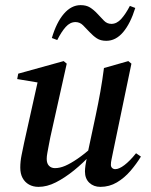

<svg xmlns="http://www.w3.org/2000/svg" viewBox="-20 -714 589 748"><path d="M130 14Q109 14 93 5Q77 -4 68 -20.5Q59 -37 59 -61Q59 -85 64 -109.5Q69 -134 74 -158L129 -405L143 -390L47 -406L51 -427L228 -476L240 -466L176 -179Q173 -164 170 -148Q167 -132 164.5 -118.5Q162 -105 162 -95Q162 -77 171 -68Q180 -59 194 -59Q213 -59 234 -68Q255 -77 282 -95.5Q309 -114 342 -143L350 -117H339Q304 -79 268 -50Q232 -21 197.5 -3.5Q163 14 130 14ZM371 14Q345 14 328 -2Q311 -18 311 -46Q311 -56 313 -70Q315 -84 321 -111V-115L353 -265Q363 -312 371 -357Q379 -402 385 -449L480 -476L492 -466L420 -120Q417 -104 414.5 -93Q412 -82 412 -72Q412 -64 417 -59.5Q422 -55 429 -55Q444 -55 465 -71Q486 -87 510 -117L529 -104Q512 -76 488.5 -48.5Q465 -21 435.5 -3.5Q406 14 371 14ZM182 -566Q200 -627 229 -660.5Q258 -694 294 -694Q316 -694 330.5 -685Q345 -676 359 -661Q373 -646 385 -633.5Q397 -621 414 -621Q435 -621 452.5 -640.5Q470 -660 486 -691L507 -683Q488 -622 459.5 -588.5Q431 -555 394 -555Q372 -555 357.5 -564.5Q343 -574 329 -589Q316 -603 303.5 -615.5Q291 -628 274 -628Q253 -628 236 -609Q219 -590 203 -558Z"/></svg>

Font: Source Serif 4 48pt SemiBold
Style: Italic
Weight: 600
Italic angle: -12°
Designer: Frank Grießhammer
Foundry: Adobe Systems Incorporated
Version: Version 4.004;hotconv 1.0.116;makeotfexe 2.5.65601